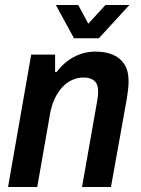

<svg xmlns="http://www.w3.org/2000/svg" viewBox="-20 -743 562 763"><path d="M12 0 104 -526H199V-457H205Q223 -481 247 -499.5Q271 -518 299.5 -528Q328 -538 359 -538Q398 -538 427.5 -526Q457 -514 474 -488Q491 -462 491 -420Q491 -404 489 -387Q487 -370 484 -351L421 0H306L365 -335Q367 -347 368.5 -357.5Q370 -368 370 -378Q370 -399 363.5 -411Q357 -423 343.5 -429Q330 -435 312 -435Q289 -435 267.5 -425.5Q246 -416 228.5 -397.5Q211 -379 198 -352Q185 -325 179 -291L128 0ZM494 -723 373 -591H274L202 -723H291L350 -613H298L399 -723Z"/></svg>

Font: Archivo SemiCondensed SemiBold
Style: Italic
Weight: 600
Width: 4
Italic angle: -10°
Designer: Hector Gatti
Foundry: Omnibus-Type
Version: Version 2.001